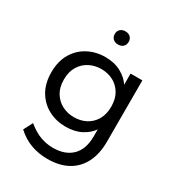

<svg xmlns="http://www.w3.org/2000/svg" viewBox="-201 -787 1009 1100"><g transform="rotate(30 303.5 -236.5)"><path d="M281 192Q224 192 173 174Q122 156 77 115L108 55Q153 92 194 106.5Q235 121 277 121Q357 121 402 76.5Q447 32 447 -53V-99Q424 -65 381 -42.5Q338 -20 278 -20Q217 -20 165.5 -47Q114 -74 83.5 -125.5Q53 -177 53 -250Q53 -323 83.5 -374.5Q114 -426 165.5 -453Q217 -480 278 -480Q340 -480 384 -455.5Q428 -431 450 -396V-470H528V-65Q528 17 498.5 74.5Q469 132 414 162Q359 192 281 192ZM293 -91Q336 -91 371 -109Q406 -127 427.5 -162.5Q449 -198 449 -250Q449 -302 427.5 -337.5Q406 -373 371 -391Q336 -409 293 -409Q251 -409 215.5 -391Q180 -373 158 -337.5Q136 -302 136 -250Q136 -198 158 -162.5Q180 -127 215.5 -109Q251 -91 293 -91ZM304 -578Q283 -578 270.5 -590Q258 -602 258 -622Q258 -641 270.5 -653Q283 -665 304 -665Q325 -665 337.5 -653Q350 -641 350 -622Q350 -602 337.5 -590Q325 -578 304 -578Z"/></g></svg>

Font: Gantari
Style: Regular
Weight: 400
Designer: Anugrah Pasau
Foundry: Lafontype
Version: Version 1.000; ttfautohint (v1.8.3)